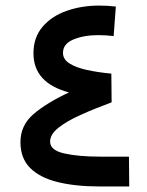

<svg xmlns="http://www.w3.org/2000/svg" viewBox="-20 -672 529 692"><path d="M382.3 -303.2Q320.3 -280.3 270 -257.6Q219.7 -234.9 190.2 -211.2Q160.6 -187.5 160.6 -161.6Q160.6 -130.4 211.9 -118.9Q263.2 -107.4 342.3 -107.4H444.8L445.8 0H337.9Q251.5 0 187.5 -15.9Q123.5 -31.7 88.6 -66.7Q53.7 -101.6 53.7 -159.7Q53.7 -220.7 101.3 -261.2Q148.9 -301.8 228.5 -338.9Q100.6 -373 100.6 -480Q100.6 -537.1 133.3 -575.4Q166 -613.8 220 -632.8Q273.9 -651.9 337.4 -651.9Q367.2 -651.9 397.5 -648.4L389.6 -542Q377.4 -543.5 363.3 -544.4Q349.1 -545.4 334.5 -545.4Q282.7 -545.4 244.9 -529.8Q207 -514.2 207 -481.4Q207 -458 230.7 -443.1Q254.4 -428.2 293.9 -419.7Q333.5 -411.1 381.3 -406.7Z"/></svg>

Font: Vazir Medium
Style: Medium
Weight: 500
Designer: Saber Rastikerdar
Foundry: Saber Rastikerdar
Version: Version 30.0.0